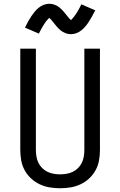

<svg xmlns="http://www.w3.org/2000/svg" viewBox="-20 -994 640 1022"><path d="M300 8Q272 8 244.5 3.5Q217 -1 191.5 -13Q166 -25 145.5 -44Q125 -63 111.5 -87.5Q98 -112 93 -139.5Q88 -167 88 -195V-735H171V-195Q171 -178 174 -160.5Q177 -143 184.5 -127.5Q192 -112 204.5 -99.5Q217 -87 232.5 -79.5Q248 -72 265.5 -69Q283 -66 300 -66Q317 -66 334.5 -69Q352 -72 367.5 -79.5Q383 -87 395.5 -99.5Q408 -112 415.5 -127.5Q423 -143 426 -160.5Q429 -178 429 -195V-735H512V-195Q512 -167 507 -139.5Q502 -112 488.5 -87.5Q475 -63 454.5 -44Q434 -25 408.5 -13Q383 -1 355.5 3.5Q328 8 300 8ZM358 -812Q350 -812 342.5 -813.5Q335 -815 328.5 -817.5Q322 -820 315 -824Q308 -828 302.5 -832.5Q297 -837 291 -843Q285 -849 280.5 -854.5Q276 -860 271.5 -865.5Q267 -871 261.5 -878Q256 -885 251.5 -890Q247 -895 242 -899Q240 -897 236 -892.5Q232 -888 230 -886Q228 -884 225.5 -881Q223 -878 221 -874.5Q219 -871 216 -867Q213 -863 210.5 -858.5Q208 -854 205 -849Q202 -844 199 -838.5Q196 -833 193 -827Q190 -821 187 -815L113 -847Q122 -866 130.5 -881Q139 -896 147 -908Q155 -920 164 -931Q173 -942 185 -952Q197 -962 212 -968Q227 -974 242 -974Q250 -974 257.5 -972.5Q265 -971 271.5 -968.5Q278 -966 285 -962Q292 -958 297.5 -953.5Q303 -949 309 -943Q315 -937 319.5 -931.5Q324 -926 328.5 -920.5Q333 -915 338.5 -908Q344 -901 348.5 -896Q353 -891 358 -887Q360 -889 364 -893.5Q368 -898 370 -900.5Q372 -903 374.5 -906Q377 -909 379 -912Q381 -915 384 -919Q387 -923 389.5 -927.5Q392 -932 395 -937Q398 -942 401 -947.5Q404 -953 407 -959Q410 -965 413 -971L487 -939Q478 -921 469.5 -906Q461 -891 453 -878.5Q445 -866 436 -855Q427 -844 415 -834Q403 -824 388 -818Q373 -812 358 -812Z"/></svg>

Font: Bmono
Style: Regular
Weight: 400
Monospace: yes
Designer: Belleve Invis
Foundry: Belleve Invis
Version: Version 11.2.2; ttfautohint (v1.8.2)